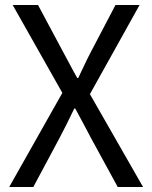

<svg xmlns="http://www.w3.org/2000/svg" viewBox="-20 -753 613 773"><path d="M114 0 220 -198C239 -234 258 -272 279 -316H283C307 -272 327 -234 346 -198L454 0H556L342 -374L542 -733H445L347 -546C329 -512 315 -481 295 -439H291C267 -481 252 -512 233 -546L133 -733H31L231 -379L17 0Z"/></svg>

Font: Noto Sans KR Regular
Style: Regular
Weight: 400
Designer: Ryoko NISHIZUKA  (kana & ideographs); Paul D. Hunt (Latin, Greek & Cyrillic); Wenlong ZHANG  (bopomofo); Sandoll Communi
Foundry: Adobe Systems Incorporated
Version: Version 1.004;PS 1.004;hotconv 1.0.82;makeotf.lib2.5.63406